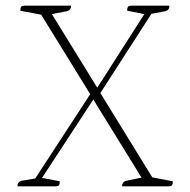

<svg xmlns="http://www.w3.org/2000/svg" viewBox="-20 -661 674 681"><path d="M42 0Q42 -17 58 -20L105 -28L300 -327L126 -609L52 -623Q52 -634 55.5 -637.5Q59 -641 69 -641H232Q232 -624 216 -621L164 -611L325 -350L492 -611L431 -623Q431 -634 434.5 -637.5Q438 -641 448 -641H581Q581 -624 565 -621L517 -612L336 -331L520 -32L593 -18Q593 -8 590 -4Q587 0 576 0H413Q413 -17 429 -20L482 -31L311 -308L129 -30L192 -18Q192 -8 189 -4Q186 0 175 0Z"/></svg>

Font: Petrona Thin
Style: Regular
Weight: 100
Designer: Ringo R. Seeber
Foundry: Ringo R. Seeber
Version: Version 2.001; ttfautohint (v1.8.3)